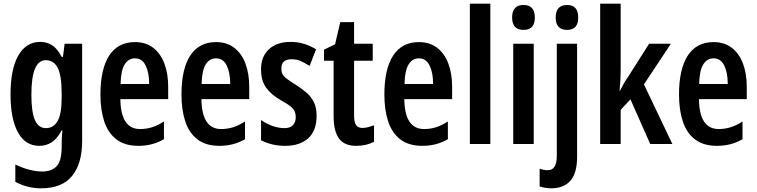

<svg xmlns="http://www.w3.org/2000/svg" viewBox="-20 -780 4099 1040"><path d="M198 -553Q233 -553 261.5 -535.5Q290 -518 314 -472H321L330 -543H425V-17Q425 106 370.5 173Q316 240 202 240Q129 240 63 205V111Q104 131 141.5 140Q179 149 208 149Q260 149 287 120Q314 91 314 17V7Q314 -33 318 -74H314Q289 -27 259 -8.5Q229 10 193 10Q117 10 77 -63.5Q37 -137 37 -268Q37 -405 79 -479Q121 -553 198 -553ZM228 -454Q150 -454 150 -267Q150 -174 169 -130Q188 -86 229 -86Q270 -86 292 -124.5Q314 -163 314 -250V-274Q314 -371 292.5 -412.5Q271 -454 228 -454Z M711 -552Q770 -552 810 -521Q850 -490 870.5 -435.5Q891 -381 891 -310V-243H632Q634 -81 739 -81Q772 -81 803 -90.5Q834 -100 868 -122V-26Q837 -8 802.5 1Q768 10 730 10Q656 10 610.5 -25Q565 -60 544.5 -122.5Q524 -185 524 -268Q524 -406 571.5 -479Q619 -552 711 -552ZM711 -464Q676 -464 655.5 -431.5Q635 -399 633 -325H788Q788 -386 769 -425Q750 -464 711 -464Z M1150 -552Q1209 -552 1249 -521Q1289 -490 1309.5 -435.5Q1330 -381 1330 -310V-243H1071Q1073 -81 1178 -81Q1211 -81 1242 -90.5Q1273 -100 1307 -122V-26Q1276 -8 1241.5 1Q1207 10 1169 10Q1095 10 1049.5 -25Q1004 -60 983.5 -122.5Q963 -185 963 -268Q963 -406 1010.5 -479Q1058 -552 1150 -552ZM1150 -464Q1115 -464 1094.5 -431.5Q1074 -399 1072 -325H1227Q1227 -386 1208 -425Q1189 -464 1150 -464Z M1695 -154Q1695 -71 1649 -30.5Q1603 10 1525 10Q1487 10 1454.5 2Q1422 -6 1394 -20V-130Q1419 -112 1452.5 -99Q1486 -86 1522 -86Q1551 -86 1566.5 -102Q1582 -118 1582 -146Q1582 -161 1577 -174.5Q1572 -188 1555 -202.5Q1538 -217 1503 -236Q1449 -267 1421.5 -305Q1394 -343 1394 -405Q1394 -474 1437 -513.5Q1480 -553 1554 -553Q1627 -553 1692 -513L1657 -423Q1633 -438 1611 -448.5Q1589 -459 1558 -459Q1504 -459 1504 -408Q1504 -392 1509.5 -380Q1515 -368 1532 -354.5Q1549 -341 1582 -321Q1613 -301 1639 -279Q1665 -257 1680 -227Q1695 -197 1695 -154Z M1944 -87Q1958 -87 1973 -91Q1988 -95 2006 -101V-12Q1964 10 1909 10Q1845 10 1816 -30Q1787 -70 1787 -151V-451H1735V-511L1795 -540L1823 -660H1898V-543H1999V-451H1898V-153Q1898 -120 1908 -103.5Q1918 -87 1944 -87Z M2249 -552Q2308 -552 2348 -521Q2388 -490 2408.5 -435.5Q2429 -381 2429 -310V-243H2170Q2172 -81 2277 -81Q2310 -81 2341 -90.5Q2372 -100 2406 -122V-26Q2375 -8 2340.5 1Q2306 10 2268 10Q2194 10 2148.5 -25Q2103 -60 2082.5 -122.5Q2062 -185 2062 -268Q2062 -406 2109.5 -479Q2157 -552 2249 -552ZM2249 -464Q2214 -464 2193.5 -431.5Q2173 -399 2171 -325H2326Q2326 -386 2307 -425Q2288 -464 2249 -464Z M2636 0H2525V-760H2636Z M2816 -753Q2877 -753 2877 -685Q2877 -618 2816 -618Q2754 -618 2754 -685Q2754 -753 2816 -753ZM2871 -543V0H2760V-543Z M2990 -685Q2990 -753 3052 -753Q3112 -753 3112 -685Q3112 -618 3052 -618Q2990 -618 2990 -685ZM2969 240Q2951 240 2934.5 237.5Q2918 235 2903 230V134Q2927 142 2947 142Q2996 142 2996 65V-543H3106V68Q3106 157 3070.5 198Q3035 239 2969 240Z M3342 -410Q3342 -376 3340.5 -348Q3339 -320 3336 -288H3338Q3350 -311 3358 -326Q3366 -341 3378 -357L3496 -543H3614L3468 -323L3622 0H3502L3395 -242L3342 -185V0H3231V-760H3342Z M3845 -552Q3904 -552 3944 -521Q3984 -490 4004.5 -435.5Q4025 -381 4025 -310V-243H3766Q3768 -81 3873 -81Q3906 -81 3937 -90.5Q3968 -100 4002 -122V-26Q3971 -8 3936.5 1Q3902 10 3864 10Q3790 10 3744.5 -25Q3699 -60 3678.5 -122.5Q3658 -185 3658 -268Q3658 -406 3705.5 -479Q3753 -552 3845 -552ZM3845 -464Q3810 -464 3789.5 -431.5Q3769 -399 3767 -325H3922Q3922 -386 3903 -425Q3884 -464 3845 -464Z"/></svg>

Font: Noto Sans Gurmukhi ExtraCondensed SemiBold
Style: Regular
Weight: 600
Width: 2
Designer: Jelle Bosma - Monotype Design Team
Foundry: Monotype Imaging Inc.
Version: Version 2.004; ttfautohint (v1.8.4.7-5d5b)